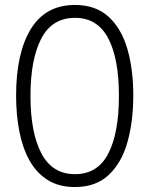

<svg xmlns="http://www.w3.org/2000/svg" viewBox="-20 -745 603 775"><path d="M282 10Q218 10 172.5 -18.5Q127 -47 99 -97.5Q71 -148 58 -215Q45 -282 45 -359Q45 -531 104.5 -628Q164 -725 283 -725Q365 -725 417 -678.5Q469 -632 493.5 -549.5Q518 -467 518 -359Q518 -255 494.5 -171.5Q471 -88 419 -39Q367 10 282 10ZM283 -42Q374 -42 417 -125Q460 -208 460 -358Q460 -509 416.5 -591Q373 -673 283 -673Q190 -673 146.5 -589Q103 -505 103 -358Q103 -210 147 -126Q191 -42 283 -42Z"/></svg>

Font: Noto Sans Mono SemiCondensed Light
Style: Regular
Weight: 300
Width: 4
Designer: Monotype Design Team
Foundry: Monotype Imaging Inc.
Version: Version 2.014; ttfautohint (v1.8.4.7-5d5b)